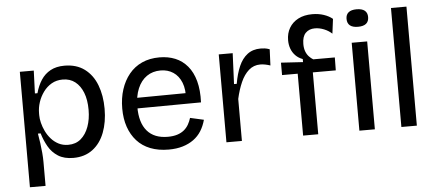

<svg xmlns="http://www.w3.org/2000/svg" viewBox="-55 -837 2556 1125"><g transform="rotate(-5 1223.0 -274.0)"><path d="M78 162V-259V-517H160L155 -383H170Q182 -427 203.5 -460Q225 -493 259 -511.5Q293 -530 341 -530Q412 -530 459.5 -494.5Q507 -459 530.5 -397.5Q554 -336 554 -258Q554 -180 530.5 -118.5Q507 -57 460.5 -22Q414 13 347 13Q293 13 257.5 -9.5Q222 -32 201 -69Q180 -106 168 -147H152Q157 -119 161 -90Q165 -61 167.5 -32.5Q170 -4 170 22V162ZM324 -66Q368 -66 398 -91.5Q428 -117 444 -161Q460 -205 460 -260Q460 -319 443.5 -361Q427 -403 397 -426.5Q367 -450 324 -450Q287 -450 258.5 -433.5Q230 -417 210 -389.5Q190 -362 179.5 -330Q169 -298 169 -265V-253Q169 -233 175 -208.5Q181 -184 193 -159Q205 -134 223.5 -113Q242 -92 267 -79Q292 -66 324 -66Z M908 13Q847 13 800 -5.5Q753 -24 721.5 -59Q690 -94 673.5 -142Q657 -190 657 -250Q657 -311 673.5 -362Q690 -413 721 -451Q752 -489 797 -509.5Q842 -530 900 -530Q951 -530 992.5 -513Q1034 -496 1064 -460.5Q1094 -425 1108.5 -371.5Q1123 -318 1120 -246L715 -243V-305L1065 -308L1034 -266Q1039 -329 1022.5 -370Q1006 -411 974 -432Q942 -453 900 -453Q853 -453 818.5 -429Q784 -405 765 -360Q746 -315 746 -251Q746 -159 787.5 -110.5Q829 -62 909 -62Q941 -62 964.5 -69.5Q988 -77 1004.5 -90.5Q1021 -104 1031.5 -122.5Q1042 -141 1048 -161L1128 -143Q1118 -106 1100 -77.5Q1082 -49 1054.5 -29Q1027 -9 990.5 2Q954 13 908 13Z M1248 0V-279V-517H1330L1322 -336H1338Q1348 -395 1367 -438.5Q1386 -482 1417.5 -506Q1449 -530 1495 -530Q1506 -530 1519 -528.5Q1532 -527 1548 -521L1544 -426Q1529 -431 1514 -434Q1499 -437 1485 -437Q1446 -437 1417.5 -412Q1389 -387 1370 -344Q1351 -301 1339 -247V0Z M1699 0V-364H1607V-437L1736 -429V-447Q1711 -456 1694 -473.5Q1677 -491 1668.5 -514Q1660 -537 1660 -564Q1660 -605 1678.5 -636.5Q1697 -668 1731.5 -686Q1766 -704 1814 -704Q1851 -704 1882 -693.5Q1913 -683 1933 -666L1922 -580Q1903 -598 1876 -609Q1849 -620 1822 -620Q1788 -620 1767.5 -599Q1747 -578 1747 -534Q1747 -509 1754 -490.5Q1761 -472 1773 -459.5Q1785 -447 1797 -440H1924L1923 -364H1788V0Z M2030 0V-517H2121V0ZM2075 -607Q2044 -607 2028 -620Q2012 -633 2012 -659Q2012 -684 2028 -697Q2044 -710 2075 -710Q2107 -710 2123 -697Q2139 -684 2139 -659Q2139 -633 2123 -620Q2107 -607 2075 -607Z M2277 0V-700H2368V0Z"/></g></svg>

Font: Bricolage Grotesque 16pt
Style: Regular
Weight: 400
Version: Version 1.001;gftools[0.9.33.dev8+g029e19f]